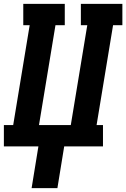

<svg xmlns="http://www.w3.org/2000/svg" viewBox="-21 -755 651 990"><path d="M142 215 177 0H-1V-110H47L132 -625H99V-735H313V-625H265L180 -110H344L429 -625H396V-735H610V-625H562L477 -110H510V0H310L275 215Z"/></svg>

Font: Iosevka Etoile XBdObl
Style: Regular
Weight: 800
Italic angle: -9°
Designer: Belleve Invis
Foundry: Belleve Invis
Version: Version 15.5.2; ttfautohint (v1.8.4)